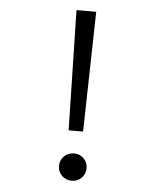

<svg xmlns="http://www.w3.org/2000/svg" viewBox="-52 -745 673 801"><g transform="rotate(5 285.0 -344.5)"><path d="M247 -197.5 236 -700H318.5L307.5 -197.5ZM278 11Q253 11 236.5 -5.5Q220 -22 220 -47Q220 -70.5 236.8 -87Q253.5 -103.5 278 -103.5Q302 -103.5 318.8 -87Q335.5 -70.5 335.5 -47Q335.5 -22.5 319 -5.8Q302.5 11 278 11Z"/></g></svg>

Font: League Mono Narrow Light
Style: Regular
Weight: 300
Width: 3
Designer: Tyler Finck
Foundry: The League of Moveable Type / Tyler Finck
Version: Version 2.210